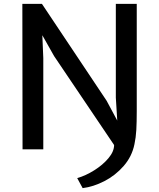

<svg xmlns="http://www.w3.org/2000/svg" viewBox="-20 -763 813 981"><path d="M678.7 -195.3Q678.7 -138.2 676.5 -99.1Q674.3 -60.1 667 -26.4Q654.3 36.6 611.8 85.2Q569.3 133.8 513.2 162.6Q457 191.4 402.3 198.2L374.5 147Q417.5 134.8 461.4 107.2Q505.4 79.6 534.2 45.2Q563 10.7 563 -22L256.3 -476.6L196.3 -583L201.2 -466.3V0H95.2L94.2 -743.2H194.3L524.9 -248L579.1 -147L571.8 -264.2V-743.2H678.7V-263.2Z"/></svg>

Font: Merriweather Sans
Style: Regular
Weight: 400
Designer: Eben Sorkin
Foundry: Eben Sorkin
Version: Version 1.006; ttfautohint (v1.4.1) -l 6 -r 50 -G 0 -x 11 -H